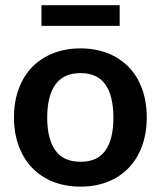

<svg xmlns="http://www.w3.org/2000/svg" viewBox="-20 -706 614 734"><path d="M33.5 0ZM288 -521Q345 -521 391.8 -502.5Q438.5 -484 471.8 -450Q505 -416 523 -367Q541 -318 541 -257.5Q541 -196.5 523 -147.5Q505 -98.5 471.8 -64Q438.5 -29.5 391.8 -11Q345 7.5 288 7.5Q230.5 7.5 183.5 -11Q136.5 -29.5 103.2 -64Q70 -98.5 51.8 -147.5Q33.5 -196.5 33.5 -257.5Q33.5 -318 51.8 -367Q70 -416 103.2 -450Q136.5 -484 183.5 -502.5Q230.5 -521 288 -521ZM288 -87.5Q352 -87.5 382.8 -130.5Q413.5 -173.5 413.5 -256.5Q413.5 -339.5 382.8 -383Q352 -426.5 288 -426.5Q223 -426.5 191.8 -382.8Q160.5 -339 160.5 -256.5Q160.5 -174 191.8 -130.8Q223 -87.5 288 -87.5ZM138.5 -686H437.5V-607H138.5Z"/></svg>

Font: Lato
Style: Bold
Weight: 700
Designer: Lukasz Dziedzic
Foundry: tyPoland Lukasz Dziedzic
Version: Version 2.007; 2014-02-27